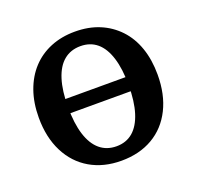

<svg xmlns="http://www.w3.org/2000/svg" viewBox="-99 -626 760 741"><g transform="rotate(-20 280.5 -255.0)"><path d="M524 -255Q524 -174 494 -114Q464 -54 409 -22Q354 10 280 10Q207 10 152 -22Q97 -54 66.5 -114Q36 -174 36 -255Q36 -316 53.5 -365Q71 -414 103 -448.5Q135 -483 180 -501.5Q225 -520 280 -520Q336 -520 380.5 -501.5Q425 -483 457.5 -448.5Q490 -414 507 -365Q524 -316 524 -255ZM156 -255Q156 -188 170.5 -142Q185 -96 213 -72.5Q241 -49 281 -49Q321 -49 348.5 -72.5Q376 -96 390.5 -142Q405 -188 405 -255Q405 -322 390.5 -368Q376 -414 348.5 -437Q321 -460 281 -460Q241 -460 213 -437Q185 -414 170.5 -368Q156 -322 156 -255ZM103 -230V-288H459V-230Z"/></g></svg>

Font: Roboto Serif 28pt Condensed Medium
Style: Regular
Weight: 500
Width: 3
Designer: Greg Gazdowicz
Foundry: Commercial Type
Version: Version 1.008